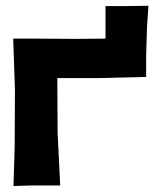

<svg xmlns="http://www.w3.org/2000/svg" viewBox="-20 -624 543 646"><path d="M24.4 -494.1 30.3 -321.3 29.3 -127 25.4 2 87.9 0H182.6L173.8 -176.8L172.9 -361.3H310.5L471.7 -365.2V-435.5L474.6 -533.2L479.5 -604.5L398.4 -603.5H335V-507.8V-494.1L235.4 -493.2L96.7 -494.1Z"/></svg>

Font: MaokenAssortedSans-TC
Style: Regular
Weight: 500
Version: Version 0.83